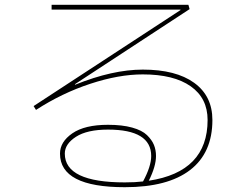

<svg xmlns="http://www.w3.org/2000/svg" viewBox="-20 -750 1040 800"><path d="M732 -708V-710H195V-730H765L770 -712L292 -399L293 -397Q449 -460 575 -460Q713 -460 789 -405Q865 -350 865 -250Q865 -113 772 -41.5Q679 30 500 30Q230 30 230 -110Q230 -159 281.5 -194.5Q333 -230 430 -230Q489 -230 530.5 -218.5Q572 -207 592.5 -187Q613 -167 621.5 -146Q630 -125 630 -100Q630 -57 600 3Q845 -34 845 -250Q845 -341 774.5 -390.5Q704 -440 575 -440Q475 -440 356.5 -401Q238 -362 130 -292L120 -308ZM576 6Q610 -57 610 -100Q610 -210 430 -210Q343 -210 296.5 -180Q250 -150 250 -110Q250 10 500 10Q544 10 576 6Z"/></svg>

Font: Mplus 1p Thin
Style: Regular
Weight: 250
Version: Version 1.061